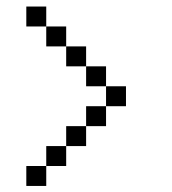

<svg xmlns="http://www.w3.org/2000/svg" viewBox="-20 -708 540 602"><path d="M62.5 -187.5H125V-125H62.5ZM125 -250H187.5V-187.5H125ZM187.5 -312.5H250V-250H187.5ZM250 -375H312.5V-312.5H250ZM312.5 -437.5H375V-375H312.5V-437.5H250V-500H312.5ZM187.5 -562.5H250V-500H187.5V-562.5H125V-625H187.5ZM62.5 -687.5H125V-625H62.5Z"/></svg>

Font: HE실루아
Style: regular
Weight: 500
Monospace: yes
Designer: Taeyun An (WindowsTiger)
Version: v1